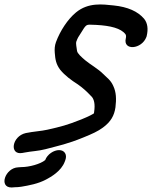

<svg xmlns="http://www.w3.org/2000/svg" viewBox="-31 -649 672 848"><path d="M64.1 89C63.6 89 62.8 89 62.1 89.1L49.7 90C-7.9 91.9 -38 179 19.8 179C20.3 179 21.1 179 21.8 178.9L34.2 178C42.5 178 54.4 177.2 63.5 175.6C97.5 169.8 137.3 162.7 172.7 143.8C193.5 132.7 239.3 107.3 255 65L257.6 58C266.5 33.7 254.1 14 229.8 14C206.8 14 178.2 32 168.6 58C147.6 75.7 97.2 89 64.1 89ZM615.7 -486C616 -486.7 616.4 -488.1 616.7 -489.1C624.4 -520.8 620.9 -547.1 605.4 -566.2C577.4 -599 532.8 -618.5 471.6 -624.9C423.1 -629.9 359.6 -639.4 304.6 -594.1C268 -564 234.6 -512.7 216.2 -463C210.3 -447.1 209.7 -431.2 210.9 -415.8C213.1 -386.3 216.4 -365.8 234.7 -341.1C256 -315.1 282.7 -295.5 313.2 -276C335.5 -260.3 352.8 -244.3 368.8 -227.2C369.1 -226.9 369.7 -226.3 370.1 -225.9C385 -213.5 390 -188.6 384.7 -154.3C384.3 -151.2 384.3 -150.6 383.9 -148.4C379.3 -145 362.7 -135.5 328.3 -121.6C264 -96 239.2 -90 179.1 -76.3C151.4 -69.9 118.1 -68.5 82.9 -61.3C20.6 -47.1 9.3 37.5 68.1 26.5L79.1 24.5C105 19.2 138 18.3 169.4 10C232.1 -6.7 265.2 -12.6 336 -41.4C375.2 -57.1 402.4 -69.6 423.5 -85.5C458.6 -111.4 473.6 -138.3 478.9 -174.7C483.3 -211.3 482.7 -241.3 469.1 -269.9C457.7 -295.6 440.9 -306 425 -322.1C403.6 -344.3 365.2 -365.8 345.3 -382.9C329.4 -396.5 310.7 -412.5 309.2 -424.5C306.7 -439 303.8 -459.1 305.6 -464C313 -484 314.2 -484.5 328.6 -506.8C346.5 -536.4 350.1 -540 365.7 -540C373.8 -540 382.9 -539.6 394 -539C457.3 -535.6 503.3 -523.9 522.8 -498.2C525.7 -494.5 526.7 -488.4 524.7 -479.9C510.9 -423.9 595.1 -430.3 615.7 -486Z"/></svg>

Font: Just Breathe
Style: BdObl7
Weight: 400
Foundry: Cannot Into Space Fonts
Version: Version 0.72